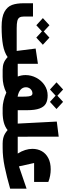

<svg xmlns="http://www.w3.org/2000/svg" viewBox="792 -1550 825 2450"><g transform="rotate(90 1205.0 -325.5)"><path d="M302.7 -376 211.4 -459.5 302.7 -543.5 381.8 -470.7 460.4 -543 551.8 -459 460.4 -375.5 381.3 -447.8ZM923.8 -138.7V53.7H872.1Q822.3 53.7 785.2 40Q748 26.4 709 -9.8Q648.9 32.7 554.4 49.8Q460 66.9 322.3 66.9Q197.3 66.9 131.6 30.8Q65.9 -5.4 43.9 -65.2Q22 -125 22 -213.9V-333.5H191.4V-218.3Q191.4 -180.7 203.9 -161.1Q216.3 -141.6 247.8 -133.5Q279.3 -125.5 341.3 -125.5H630.4L600.1 -367.2L794.9 -396.5V-138.7Z M1122.6 -550.3 1031.2 -633.8 1122.6 -717.8 1201.7 -645 1280.3 -717.3 1371.6 -633.3 1280.3 -549.8 1201.2 -622.1ZM1437.5 -138.7V53.7H1354.5Q1318.4 53.7 1265.6 41.7Q1212.9 29.8 1162.1 6.8Q1068.4 53.7 962.9 53.7H879.9V-138.7L957 -139.2Q938.5 -187 938.5 -238.3Q938.5 -310.5 972.9 -375.7Q1007.3 -440.9 1066.9 -480.7Q1126.5 -520.5 1198.2 -520.5Q1261.7 -520.5 1302.5 -497.8Q1343.3 -475.1 1365 -417.2Q1386.7 -359.4 1386.7 -256.3V-138.7ZM1213.9 -197.8Q1213.9 -249.5 1210.2 -276.9Q1206.5 -304.2 1197.5 -315.4Q1188.5 -326.7 1171.4 -326.7Q1151.4 -326.7 1133.3 -315.7Q1115.2 -304.7 1104.5 -285.9Q1093.8 -267.1 1093.8 -244.6Q1093.8 -203.1 1124.8 -175.3Q1155.8 -147.5 1213.9 -137.2Z M1394 -138.7H1557.6L1531.7 -637.2L1724.1 -661.6L1725.1 -138.7H1849.6V53.7H1814.5Q1772.5 53.7 1742.2 46.1Q1711.9 38.6 1689.2 25.4Q1666.5 12.2 1640.1 -9.3Q1564 53.7 1416 53.7H1393.6Z M1868.2 53.7H1805.7V-138.7H1939.9Q1909.7 -186 1894.8 -233.6Q1879.9 -281.2 1879.9 -326.2Q1879.9 -393.6 1909.9 -446.3Q1939.9 -499 1998.8 -529.3Q2057.6 -559.6 2141.1 -559.6Q2180.2 -559.6 2221.2 -552.2Q2262.2 -544.9 2301.8 -529.3V-347.7H2060.5L2103.5 -154.3L2387.7 -251.5V-42Q2236.8 1.5 2110.6 27.6Q1984.4 53.7 1868.2 53.7Z"/></g></svg>

Font: SG Kara Bold
Style: Regular
Weight: 400
Designer: Damoon Khanjanzadeh
Version: Version 1.000